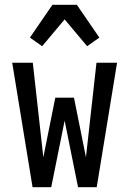

<svg xmlns="http://www.w3.org/2000/svg" viewBox="-20 -782 540 802"><path d="M384 0H306L250 -278L194 0H116L31 -520H117L161 -125L211 -374H289L339 -125L383 -520H469ZM156 -589 105 -625 199 -762H301L395 -625L344 -589L250 -701Z"/></svg>

Font: Iosevka Custom Medium
Style: Regular
Weight: 500
Monospace: yes
Designer: Belleve Invis
Foundry: Belleve Invis
Version: Version 32.5.0; ttfautohint (v1.8.4)